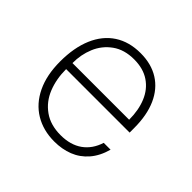

<svg xmlns="http://www.w3.org/2000/svg" viewBox="-136 -675 834 834"><g transform="rotate(45 281.0 -258.5)"><path d="M293 -29Q353 -29 392.8 -57.2Q432.5 -85.5 449 -138H491Q477 -87 448.2 -54Q419.5 -21 380 -5.5Q340.5 10 293 10Q225 10 173.5 -21Q122 -52 93.5 -111.5Q65 -171 65 -254Q65 -339 91.2 -400.5Q117.5 -462 167.2 -494.5Q217 -527 287 -527Q353 -527 400 -497.5Q447 -468 472 -412Q497 -356 497 -277V-249H107Q107 -188 127 -138.2Q147 -88.5 188.8 -58.8Q230.5 -29 293 -29ZM456 -287Q456 -346 437.2 -391.2Q418.5 -436.5 380.5 -462.2Q342.5 -488 286 -488Q226 -488 185.8 -459Q145.5 -430 126.5 -384.2Q107.5 -338.5 108 -287Z"/></g></svg>

Font: Public Sans VF
Style: Regular
Weight: 400
Designer: Pablo Impallari, Rodrigo Fuenzalida (Modified by Dan O. Williams and USWDS)
Version: Version 1.003